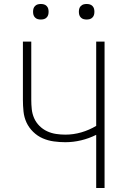

<svg xmlns="http://www.w3.org/2000/svg" viewBox="-20 -944 640 964"><path d="M463 0V-267Q427 -249 387.5 -239.5Q348 -230 308 -230Q279 -230 250 -234Q221 -238 194.5 -249.5Q168 -261 146.5 -282Q125 -303 113 -329Q101 -355 98 -384.5Q95 -414 95 -443V-735H137V-443Q137 -419 139.5 -395.5Q142 -372 151.5 -350.5Q161 -329 178 -312Q195 -295 216.5 -285Q238 -275 261.5 -271.5Q285 -268 308 -268Q349 -268 388.5 -279.5Q428 -291 463 -312V-735H505V0ZM415 -846Q407 -846 399.5 -848Q392 -850 386 -856Q380 -862 378 -869.5Q376 -877 376 -885Q376 -893 378 -900.5Q380 -908 386 -914Q392 -920 399.5 -922Q407 -924 415 -924Q423 -924 430.5 -922Q438 -920 444 -914Q450 -908 452 -900.5Q454 -893 454 -885Q454 -877 452 -869.5Q450 -862 444 -856Q438 -850 430.5 -848Q423 -846 415 -846ZM185 -846Q177 -846 169.5 -848Q162 -850 156 -856Q150 -862 148 -869.5Q146 -877 146 -885Q146 -893 148 -900.5Q150 -908 156 -914Q162 -920 169.5 -922Q177 -924 185 -924Q193 -924 200.5 -922Q208 -920 214 -914Q220 -908 222 -900.5Q224 -893 224 -885Q224 -877 222 -869.5Q220 -862 214 -856Q208 -850 200.5 -848Q193 -846 185 -846Z"/></svg>

Font: Iosevka Extralight Extended
Style: Regular
Weight: 200
Width: 7
Monospace: yes
Designer: Belleve Invis
Foundry: Belleve Invis
Version: Version 32.5.0; ttfautohint (v1.8.4)